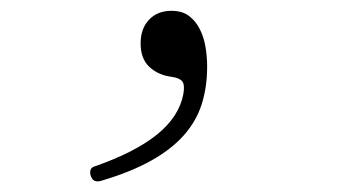

<svg xmlns="http://www.w3.org/2000/svg" viewBox="-20 -130 640 355"><path d="M168 204Q162 206 157 205Q152 204 149 198Q146 192 147 186Q148 180 154 178Q229 152 270 119Q311 86 319 44Q322 27 317 20.5Q312 14 297 12Q273 9 256.5 -6Q240 -21 240 -50Q240 -77 255.5 -93.5Q271 -110 297 -110Q317 -110 329.5 -100.5Q342 -91 349.5 -76Q357 -61 360 -43Q363 -25 363 -7Q363 31 353 62.5Q343 94 320 120Q297 146 259.5 167Q222 188 168 204Z"/></svg>

Font: Maple Mono NL Thin
Style: Regular
Weight: 250
Monospace: yes
Designer: subframe7536
Version: Version 7.000